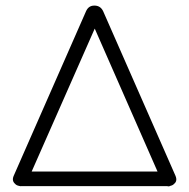

<svg xmlns="http://www.w3.org/2000/svg" viewBox="-20 -664 674 685"><path d="M606 -37Q614 -18 601 -8Q597 -3 588 -1Q583 2 576 0H59Q52 1 47 -1Q38 -3 34 -8Q21 -19 29 -37L287 -624Q296 -644 316 -644H319Q339 -643 348 -624ZM318 -562 93 -52H542Z"/></svg>

Font: Jura
Style: Regular
Weight: 400
Designer: Daniel Johnson, Alexei Vanyashin
Foundry: Daniel Johnson
Version: Version 5.103